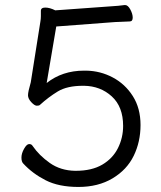

<svg xmlns="http://www.w3.org/2000/svg" viewBox="-20 -722 640 761"><path d="M165 -393Q227 -442 313 -442H322Q378 -441 427 -415Q476 -389 506.5 -341Q537 -293 537 -226.5Q537 -160 510 -104.5Q483 -49 426 -15Q369 19 291 19Q213 19 161 -7.5Q109 -34 72 -74Q65 -81 65 -97.5Q65 -114 75.5 -132.5Q86 -151 95.5 -151Q105 -151 109 -144Q135 -106 177.5 -76Q220 -46 278 -45H280Q344 -45 385.5 -69.5Q427 -94 447.5 -135Q468 -176 468 -223Q468 -299 423 -340Q378 -381 313 -382H309Q246 -382 209 -359.5Q172 -337 138 -306Q135 -303 126 -303Q117 -303 104 -317Q91 -331 91 -344.5Q91 -358 102 -396L140 -636Q142 -647 142 -658V-679Q142 -692 159.5 -692Q177 -692 199 -681L407 -696Q456 -699 474 -702H476Q487 -702 496.5 -684.5Q506 -667 506 -652Q506 -637 494 -637Q481 -636 459 -635.5Q437 -635 415 -633L203 -617Z"/></svg>

Font: Moon Stars Kai T
Style: Regular
Weight: 400
Designer: GuiWonder
Version: Version 1.101